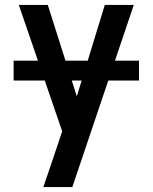

<svg xmlns="http://www.w3.org/2000/svg" viewBox="-20 -550 616 775"><path d="M155 205H272L520 -530H403L290 -161L173 -530H56L231 -20L210 43Q196 84 182.5 124.5Q169 165 155 205ZM35 -225H541V-305H35Z"/></svg>

Font: Iosevka Sparkle Semibold
Style: Regular
Weight: 600
Designer: Belleve Invis
Foundry: Belleve Invis
Version: Version 4.5.0; ttfautohint (v1.8.3)